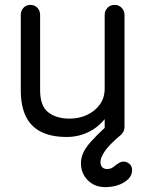

<svg xmlns="http://www.w3.org/2000/svg" viewBox="-20 -550 599 785"><path d="M253 10Q190 10 148 -11Q106 -32 85.5 -74.5Q65 -117 65 -182V-489Q65 -506 76 -518Q87 -530 104 -530Q122 -530 133 -518Q144 -506 144 -489V-181Q144 -117 177 -91Q210 -65 265 -65Q303 -65 335.5 -80Q368 -95 388 -122.5Q408 -150 408 -188V-489Q408 -506 419.5 -518Q431 -530 449 -530Q466 -530 477.5 -518Q489 -506 489 -489V-31Q489 -14 477.5 -2Q466 10 449 10Q431 10 419.5 -2Q408 -14 408 -31V-103L425 -86Q393 -37 348.5 -13.5Q304 10 253 10ZM409 215Q367 215 339 187Q311 159 311 117Q311 96 320 75.5Q329 55 351 30Q373 5 412 -31L477 -1Q426 42 409 67.5Q392 93 391 109Q390 124 397 132.5Q404 141 417 141Q431 141 439.5 135.5Q448 130 456 123Q463 118 470.5 114Q478 110 489 111Q500 112 510 120.5Q520 129 520 146Q520 175 488 195Q456 215 409 215Z"/></svg>

Font: National Park
Style: Regular
Weight: 400
Designer: Andrea Herstowski, Ben Hoepner
Version: Version 1.009